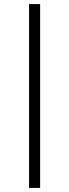

<svg xmlns="http://www.w3.org/2000/svg" viewBox="-20 -780 338 938"><path d="M122 -760H176V138H122Z"/></svg>

Font: IBM Plex Serif
Style: Regular
Weight: 400
Designer: Mike Abbink, Paul van der Laan, Pieter van Rosmalen
Foundry: Bold Monday
Version: Version 3.001